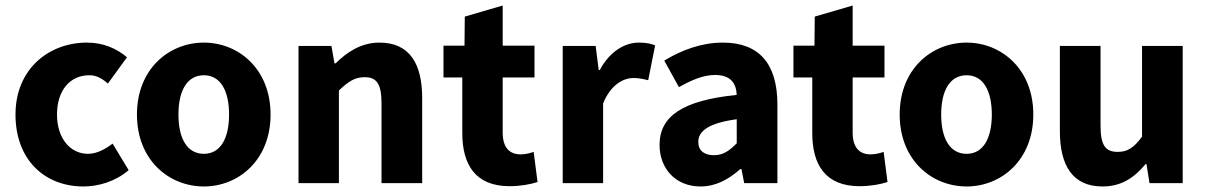

<svg xmlns="http://www.w3.org/2000/svg" viewBox="-20 -662 4359 694"><path d="M36 -248C36 -83 143 12 281 12C335 12 396 -5 445 -47L387 -143C361 -123 330 -106 298 -106C234 -106 186 -162 186 -248C186 -334 232 -390 303 -390C326 -390 346 -381 370 -360L439 -455C402 -486 355 -508 294 -508C157 -508 36 -413 36 -248Z M475 -248C475 -83 591 12 717 12C842 12 958 -83 958 -248C958 -413 842 -508 717 -508C591 -508 475 -413 475 -248ZM808 -248C808 -162 777 -106 717 -106C656 -106 625 -162 625 -248C625 -334 656 -390 717 -390C777 -390 808 -334 808 -248Z M1059 -496V0H1205V-335C1238 -366 1261 -383 1298 -383C1340 -383 1359 -361 1359 -289V0H1506V-308C1506 -432 1460 -508 1352 -508C1284 -508 1234 -473 1193 -433H1189L1178 -496Z M1822 11C1862 11 1898 4 1923 -4L1909 -113C1895 -108 1878 -104 1862 -104C1823 -104 1797 -127 1797 -183V-382H1912V-497H1797V-642L1660 -602L1659 -497H1583V-382H1651V-181C1651 -66 1699 11 1822 11Z M2014 -496V0H2160V-288C2187 -355 2232 -380 2270 -380C2291 -380 2306 -376 2323 -372L2348 -498C2333 -504 2317 -508 2289 -508C2238 -508 2184 -476 2148 -409H2144L2133 -496Z M2364 -138C2364 -54 2421 12 2512 12C2568 12 2614 -14 2656 -51H2660L2670 0H2790V-284C2790 -436 2720 -508 2593 -508C2515 -508 2444 -481 2381 -443L2434 -347C2482 -374 2523 -391 2565 -391C2619 -391 2641 -363 2643 -319C2447 -299 2364 -242 2364 -138ZM2643 -144C2617 -118 2595 -101 2561 -101C2526 -101 2504 -117 2504 -149C2504 -187 2539 -217 2643 -231Z M3087 11C3127 11 3163 4 3188 -4L3174 -113C3160 -108 3143 -104 3127 -104C3088 -104 3062 -127 3062 -183V-382H3177V-497H3062V-642L2925 -602L2924 -497H2848V-382H2916V-181C2916 -66 2964 11 3087 11Z M3232 -248C3232 -83 3348 12 3474 12C3599 12 3715 -83 3715 -248C3715 -413 3599 -508 3474 -508C3348 -508 3232 -413 3232 -248ZM3565 -248C3565 -162 3534 -106 3474 -106C3413 -106 3382 -162 3382 -248C3382 -334 3413 -390 3474 -390C3534 -390 3565 -334 3565 -248Z M3811 -188C3811 -64 3857 12 3965 12C4033 12 4079 -19 4121 -69H4124L4135 0H4255V-496H4108V-168C4079 -129 4057 -113 4020 -113C3977 -113 3958 -135 3958 -207V-496H3811Z"/></svg>

Font: Cambridge Sans Bold
Style: Regular
Weight: 700
Version: Version 2.020;PS 002.020;hotconv 1.0.88;makeotf.lib2.5.64775